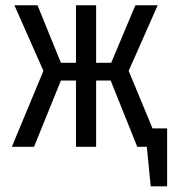

<svg xmlns="http://www.w3.org/2000/svg" viewBox="-20 -546 642 714"><path d="M262.5 0V-246.5H206.5L106.5 0H24L141.5 -282.5L33.5 -526.5H119.5L206.5 -312.5H262.5V-526.5H337.5V-312.5H393.5L483.5 -526.5H566.5L458.5 -282.5L575.5 0H490.5L391.5 -246.5H337.5V0ZM601.5 -68.5V147H540.5L526 0H490.5L493 -68.5Z"/></svg>

Font: Fast_Mono
Style: Regular
Weight: 400
Monospace: yes
Designer: Carrois Corporate, Edenspiekermann AG, Nikita Prokopov
Foundry: Carrois Corporate, Edenspiekermann AG, Nikita Prokopov
Version: Version 5.002